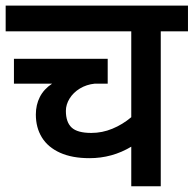

<svg xmlns="http://www.w3.org/2000/svg" viewBox="-29 -648 674 668"><path d="M625 -539.1H530.3V0H427.7V-137.7Q361.3 -97.7 282.2 -97.7Q221.7 -97.7 179.7 -116.7Q137.7 -135.7 116.7 -169.9Q95.7 -204.1 95.7 -249.5Q95.7 -283.2 109.6 -310.5Q123.5 -337.9 152.3 -356.9H19.5V-443.4H345.7V-356.9H300.3Q272 -354 249 -340.1Q226.1 -326.2 213.1 -305.2Q200.2 -284.2 200.2 -262.2Q200.2 -223.1 220.2 -204.3Q240.2 -185.5 288.6 -185.5Q326.7 -185.5 362.1 -200.2Q397.5 -214.8 427.7 -240.2V-539.1H-9.3V-628.4H625Z"/></svg>

Font: Varta
Style: Bold
Weight: 700
Designer: Joana Correia, Viktoriya Grabowska, Eben Sorkin
Foundry: Sorkin Type
Version: Version 1.002; ttfautohint (v1.3) -l 8 -r 24 -G 200 -x 12 -H